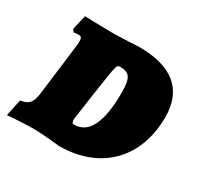

<svg xmlns="http://www.w3.org/2000/svg" viewBox="-131 -645 810 790"><g transform="rotate(30 273.5 -250.0)"><path d="M236 9C431 9 556 -116 556 -313C556 -445 472 -509 320 -509C320 -509 229 -504 191 -504C158 -504 62 -507 62 -507L46 -438L54 -426C54 -426 67 -428 79 -428C90 -428 94 -422 94 -405C94 -399 94 -393 93 -386L62 -137C55 -92 42 -79 4 -73L-13 6C-13 6 62 0 108 0C160 0 236 9 236 9ZM291 -399C337 -399 350 -380 350 -309C350 -168 315 -98 246 -98C237 -98 234 -104 234 -118C234 -122 272 -384 274 -378C277 -394 281 -399 291 -399Z"/></g></svg>

Font: Alegreya SC Black
Style: Italic
Weight: 900
Italic angle: -7°
Designer: Juan Pablo del Peral
Foundry: Huerta Tipografica
Version: Version 2.007;PS 002.007;hotconv 1.0.88;makeotf.lib2.5.64775